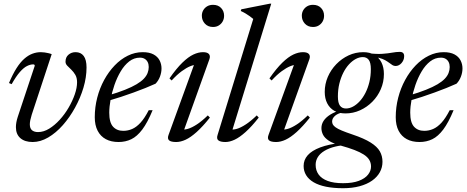

<svg xmlns="http://www.w3.org/2000/svg" viewBox="-20 -740 2467 1014"><path d="M437 -383.5Q437 -332 420.8 -277.2Q404.5 -222.5 376.2 -171.2Q348 -120 311.8 -79Q275.5 -38 234.5 -14Q193.5 10 152.5 10Q111 10 87.5 -10.5Q64 -31 64 -68.5Q64 -93 74 -123.5L163.5 -392.5Q163.5 -395.5 161.8 -397.8Q160 -400 155.5 -400Q140 -400 122.5 -391.2Q105 -382.5 85 -359.8Q65 -337 41.5 -295.5L27.5 -301.5Q47 -348 67 -379.5Q87 -411 108 -429.5Q129 -448 150.8 -456.2Q172.5 -464.5 195.5 -464.5Q206 -464.5 215.5 -463Q225 -461.5 234.5 -459.5Q244 -457.5 253 -454L147.5 -134Q142.5 -118 140 -105.5Q137.5 -93 137.5 -83.5Q137.5 -62 149 -52.2Q160.5 -42.5 181 -42.5Q210.5 -42.5 239.8 -60.5Q269 -78.5 295.5 -107.5Q322 -136.5 342.5 -171.8Q363 -207 375 -241.8Q387 -276.5 387 -305.5Q387 -329 377.8 -344.8Q368.5 -360.5 356.5 -372Q344.5 -383.5 335.2 -393Q326 -402.5 326 -414Q326 -438 341.8 -451.2Q357.5 -464.5 379 -464.5Q407 -464.5 422 -444.5Q437 -424.5 437 -383.5Z M719 -435.5Q688 -435.5 662.5 -415.8Q637 -396 617.5 -363.2Q598 -330.5 584.5 -291.5Q571 -252.5 564 -214Q557 -175.5 557 -145Q557 -93 577 -71Q597 -49 631 -49Q655.5 -49 678 -58.8Q700.5 -68.5 722.2 -92.2Q744 -116 765.5 -158H786Q759 -92.5 731.5 -56Q704 -19.5 673.5 -4.8Q643 10 606 10Q567 10 539 -5Q511 -20 495.8 -49.2Q480.5 -78.5 480.5 -121Q480.5 -174 493.5 -224.2Q506.5 -274.5 530.2 -318Q554 -361.5 585.8 -394.5Q617.5 -427.5 655.2 -446Q693 -464.5 733.5 -464.5Q768.5 -464.5 790.5 -452.8Q812.5 -441 822.8 -421.2Q833 -401.5 833 -378.5Q833 -357 824.8 -335.2Q816.5 -313.5 801.5 -298Q777.5 -287 748 -275.2Q718.5 -263.5 685.8 -251.5Q653 -239.5 618.5 -228.2Q584 -217 549.5 -207L551.5 -236Q603 -251 640 -265.8Q677 -280.5 701.2 -295Q725.5 -309.5 739.5 -324.2Q753.5 -339 759.5 -354.5Q765.5 -370 765.5 -386Q765.5 -401 760 -412Q754.5 -423 744.2 -429.2Q734 -435.5 719 -435.5Z M870 -27 1009 -409.5 1022 -397.5Q1007 -399 986 -390.8Q965 -382.5 939.8 -364Q914.5 -345.5 886.5 -315L875 -326Q912 -379 943.2 -409.2Q974.5 -439.5 1001.2 -452Q1028 -464.5 1052 -464.5Q1074.5 -464.5 1083.2 -454.8Q1092 -445 1086 -427.5L946.5 -38.5L937 -57Q951.5 -53.5 972.2 -59.5Q993 -65.5 1019.5 -82.8Q1046 -100 1077.5 -130.5L1088.5 -119Q1050.5 -71.5 1018.8 -43Q987 -14.5 960.5 -2.2Q934 10 910.5 10Q882.5 10 872.8 1Q863 -8 870 -27ZM1046 -657Q1046 -673 1053.5 -686Q1061 -699 1074.2 -706.8Q1087.5 -714.5 1105 -714.5Q1132 -714.5 1147.8 -697.8Q1163.5 -681 1163.5 -657Q1163.5 -640.5 1156.2 -627.2Q1149 -614 1136 -605.8Q1123 -597.5 1105 -597.5Q1078.5 -597.5 1062.2 -615Q1046 -632.5 1046 -657Z M1317.5 -640Q1308.5 -647.5 1298.8 -654.5Q1289 -661.5 1277.5 -668.5Q1266 -675.5 1251.5 -682L1254.5 -691L1404.5 -720.5H1412.5L1203.5 -41.5L1196.5 -57Q1210 -53.5 1230.8 -59.5Q1251.5 -65.5 1278.2 -83Q1305 -100.5 1336 -130.5L1346.5 -119Q1309 -71.5 1277.2 -43Q1245.5 -14.5 1219.2 -2.2Q1193 10 1170.5 10Q1144.5 10 1133.5 1.5Q1122.5 -7 1129 -27Z M1398 -27 1537 -409.5 1550 -397.5Q1535 -399 1514 -390.8Q1493 -382.5 1467.8 -364Q1442.5 -345.5 1414.5 -315L1403 -326Q1440 -379 1471.2 -409.2Q1502.5 -439.5 1529.2 -452Q1556 -464.5 1580 -464.5Q1602.5 -464.5 1611.2 -454.8Q1620 -445 1614 -427.5L1474.5 -38.5L1465 -57Q1479.5 -53.5 1500.2 -59.5Q1521 -65.5 1547.5 -82.8Q1574 -100 1605.5 -130.5L1616.5 -119Q1578.5 -71.5 1546.8 -43Q1515 -14.5 1488.5 -2.2Q1462 10 1438.5 10Q1410.5 10 1400.8 1Q1391 -8 1398 -27ZM1574 -657Q1574 -673 1581.5 -686Q1589 -699 1602.2 -706.8Q1615.5 -714.5 1633 -714.5Q1660 -714.5 1675.8 -697.8Q1691.5 -681 1691.5 -657Q1691.5 -640.5 1684.2 -627.2Q1677 -614 1664 -605.8Q1651 -597.5 1633 -597.5Q1606.5 -597.5 1590.2 -615Q1574 -632.5 1574 -657Z M2069.5 -391.5Q2060 -391.5 2052.5 -396.2Q2045 -401 2035.8 -408Q2026.5 -415 2013.8 -422.2Q2001 -429.5 1981.5 -434.5Q1962 -439.5 1933.5 -440L1923.5 -459Q1970 -453.5 2000.2 -455.8Q2030.5 -458 2051.5 -462Q2072.5 -466 2091 -466Q2103 -466 2108.8 -460.2Q2114.5 -454.5 2114.5 -443.5Q2114.5 -432 2110.5 -422.8Q2106.5 -413.5 2100.2 -406.5Q2094 -399.5 2086 -395.5Q2078 -391.5 2069.5 -391.5ZM1807 -167Q1825.5 -167 1844.2 -177Q1863 -187 1880 -205.5Q1897 -224 1910 -249.5Q1923 -275 1930.8 -306.8Q1938.5 -338.5 1938.5 -375Q1938.5 -409 1927.5 -423.8Q1916.5 -438.5 1896 -438.5Q1877.5 -438.5 1858.8 -428.5Q1840 -418.5 1823 -400Q1806 -381.5 1793 -355.8Q1780 -330 1772.2 -298.5Q1764.5 -267 1764.5 -230.5Q1764.5 -196.5 1775.5 -181.8Q1786.5 -167 1807 -167ZM1898.5 -464.5Q1933.5 -464.5 1957.8 -450Q1982 -435.5 1994.8 -409.8Q2007.5 -384 2007.5 -349Q2007.5 -307 1991.2 -269.2Q1975 -231.5 1946.5 -202.8Q1918 -174 1881.5 -157.5Q1845 -141 1804.5 -141Q1769.5 -141 1745.2 -155Q1721 -169 1708 -194.5Q1695 -220 1695 -254.5Q1695 -296 1711.2 -333.8Q1727.5 -371.5 1756 -401Q1784.5 -430.5 1821 -447.5Q1857.5 -464.5 1898.5 -464.5ZM1792 254Q1740.5 254 1701.5 246Q1662.5 238 1636.2 222.5Q1610 207 1596.8 185.2Q1583.5 163.5 1583.5 136.5Q1583.5 104.5 1605 80Q1626.5 55.5 1671.2 38.5Q1716 21.5 1786 14H1827.5V25Q1784 26 1750.5 34.2Q1717 42.5 1693.8 56.5Q1670.5 70.5 1658.8 89.2Q1647 108 1647 130.5Q1647 160 1662.8 181.8Q1678.5 203.5 1710.5 215.5Q1742.5 227.5 1791.5 227.5Q1842.5 227.5 1875.2 215Q1908 202.5 1923.8 182.2Q1939.5 162 1939.5 139.5Q1939.5 120 1930.2 104.5Q1921 89 1901.2 76.2Q1881.5 63.5 1851.5 52Q1821.5 40.5 1780 29Q1738 17.5 1716 2.8Q1694 -12 1685.8 -28.8Q1677.5 -45.5 1677.5 -63.5Q1677.5 -84.5 1689.5 -102.5Q1701.5 -120.5 1724.5 -134.8Q1747.5 -149 1780 -158.5L1797.5 -148Q1765.5 -142.5 1749.8 -128.8Q1734 -115 1734 -98.5Q1734 -90 1737.8 -82.8Q1741.5 -75.5 1752.5 -67.5Q1763.5 -59.5 1785 -50.5Q1806.5 -41.5 1842 -29.5Q1903 -9 1937.5 12.8Q1972 34.5 1986 59.2Q2000 84 2000 114.5Q2000 144 1986 169.5Q1972 195 1945 214Q1918 233 1879.2 243.5Q1840.5 254 1792 254Z M2308.5 -435.5Q2277.5 -435.5 2252 -415.8Q2226.5 -396 2207 -363.2Q2187.5 -330.5 2174 -291.5Q2160.5 -252.5 2153.5 -214Q2146.5 -175.5 2146.5 -145Q2146.5 -93 2166.5 -71Q2186.5 -49 2220.5 -49Q2245 -49 2267.5 -58.8Q2290 -68.5 2311.8 -92.2Q2333.5 -116 2355 -158H2375.5Q2348.5 -92.5 2321 -56Q2293.5 -19.5 2263 -4.8Q2232.5 10 2195.5 10Q2156.5 10 2128.5 -5Q2100.5 -20 2085.2 -49.2Q2070 -78.5 2070 -121Q2070 -174 2083 -224.2Q2096 -274.5 2119.8 -318Q2143.5 -361.5 2175.2 -394.5Q2207 -427.5 2244.8 -446Q2282.5 -464.5 2323 -464.5Q2358 -464.5 2380 -452.8Q2402 -441 2412.2 -421.2Q2422.5 -401.5 2422.5 -378.5Q2422.5 -357 2414.2 -335.2Q2406 -313.5 2391 -298Q2367 -287 2337.5 -275.2Q2308 -263.5 2275.2 -251.5Q2242.5 -239.5 2208 -228.2Q2173.5 -217 2139 -207L2141 -236Q2192.5 -251 2229.5 -265.8Q2266.5 -280.5 2290.8 -295Q2315 -309.5 2329 -324.2Q2343 -339 2349 -354.5Q2355 -370 2355 -386Q2355 -401 2349.5 -412Q2344 -423 2333.8 -429.2Q2323.5 -435.5 2308.5 -435.5Z"/></svg>

Font: Newsreader 36pt
Style: Italic
Weight: 400
Italic angle: -17°
Designer: Hugues Gentile
Foundry: Production Type
Version: Version 1.003